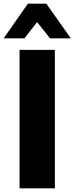

<svg xmlns="http://www.w3.org/2000/svg" viewBox="-31 -1020 404 1040"><path d="M101.2 -812.5H-11.2L120 -1000H220L352.5 -812.5H240L170 -900ZM75 0V-750H266.2V0Z"/></svg>

Font: Now Alt Black
Style: Regular
Weight: 900
Designer: Alfredo Marco Pradil
Foundry: Alfredo Marco Pradil
Version: Version 1.002;PS 001.002;hotconv 1.0.88;makeotf.lib2.5.64775